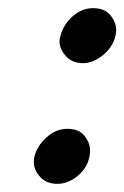

<svg xmlns="http://www.w3.org/2000/svg" viewBox="-20 -447 305 471"><path d="M128 -358Q131 -371 138.5 -383.5Q146 -396 157 -406Q168 -416 181 -421.5Q194 -427 208 -427Q237 -427 251 -409.5Q265 -392 265 -373Q265 -366 263 -358Q260 -345 252 -333Q244 -321 233 -312Q222 -303 209.5 -297.5Q197 -292 184 -292Q157 -292 141.5 -309.5Q126 -327 126 -345Q126 -351 128 -358ZM64 -61Q70 -88 93.5 -109.5Q117 -131 145 -131Q174 -131 187.5 -113.5Q201 -96 201 -78Q201 -70 199 -61Q196 -47 188.5 -35.5Q181 -24 170 -15Q159 -6 146.5 -1Q134 4 121 4Q94 4 78.5 -13Q63 -30 63 -49Q63 -55 64 -61Z"/></svg>

Font: New Athena Unicode
Style: Bold Italic
Weight: 700
Designer: J. Rusten 1997; rev. by R. Hancock 2001, 2002, rev. by D. Mastronarde 2002-2021
Foundry: Society for Classical Studies (formerly American Philological Association)
Version: Version 5.008